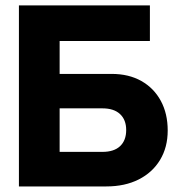

<svg xmlns="http://www.w3.org/2000/svg" viewBox="-20 -670 656 690"><path d="M48 0H362.2Q428.7 0 478.3 -25Q527.9 -50 555.3 -95.4Q582.7 -140.8 582.7 -200.9Q582.7 -261.7 558 -307.4Q533.3 -353.2 488.2 -378.8Q443 -404.4 381.3 -404.4H194.3V-522.6H518.7V-650.5H48ZM348.3 -124.2H194.3V-280.6H348.3Q389.4 -280.6 411.4 -260Q433.5 -239.4 433.5 -202.7Q433.5 -165.5 411.6 -144.8Q389.7 -124.2 348.3 -124.2Z"/></svg>

Font: Overused Grotesk Light
Style: Regular
Weight: 300
Designer: RandomMaerks
Version: Version 0.005